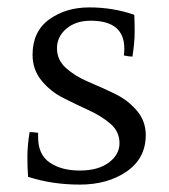

<svg xmlns="http://www.w3.org/2000/svg" viewBox="-20 -536 457 519"><path d="M68 -388Q68 -451 113 -483.5Q158 -516 221.5 -516Q285 -516 343 -496Q344 -479 344 -450Q344 -421 338 -383Q330 -383 315 -386Q316 -396 316 -405Q316 -480 225 -480Q185 -480 159.5 -458.5Q134 -437 134 -405.5Q134 -374 158.5 -352Q183 -330 218.5 -315Q254 -300 289.5 -283Q325 -266 349.5 -237.5Q374 -209 374 -171Q374 -108 322.5 -72.5Q271 -37 196 -37Q121 -37 56 -58Q54 -81 54 -111.5Q54 -142 60 -179Q69 -179 83 -177Q83 -171 83 -165Q83 -118 114.5 -96.5Q146 -75 195.5 -75Q245 -75 274 -96.5Q303 -118 303 -149Q303 -180 279 -201Q255 -222 220 -238Q185 -254 150.5 -271.5Q116 -289 92 -318.5Q68 -348 68 -388Z"/></svg>

Font: Halant
Style: Regular
Weight: 400
Designer: Hitesh Malaviya (Devanagari), Satya Rajpurohit (Latin)
Foundry: Indian Type Foundry
Version: Version 1.101;PS 1.0;hotconv 1.0.78;makeotf.lib2.5.61930; tt